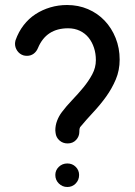

<svg xmlns="http://www.w3.org/2000/svg" viewBox="-20 -748 539 767"><path d="M296 -49Q296 -29 282.5 -15Q269 -1 249 -1Q229 -1 215 -15Q201 -29 201 -49Q201 -68 215 -81.5Q229 -95 249 -95Q269 -95 282.5 -81.5Q296 -68 296 -49ZM297 -222Q297 -203 284 -189Q271 -175 250 -175Q231 -175 217.5 -187Q204 -199 202 -217L201 -227Q201 -247 208 -265.5Q215 -284 227 -300Q245 -324 268.5 -348.5Q292 -373 313 -398.5Q334 -424 348.5 -451Q363 -478 363 -508Q363 -534 355.5 -557Q348 -580 334 -597.5Q320 -615 299 -625Q278 -635 252 -635Q165 -635 132 -557Q126 -542 114.5 -533.5Q103 -525 88 -525Q84 -525 80 -525.5Q76 -526 73 -527Q58 -532 49 -545Q40 -558 40 -573Q40 -579 42 -587Q54 -621 74.5 -647.5Q95 -674 122 -691.5Q149 -709 181 -718.5Q213 -728 248 -728Q293 -728 331.5 -711.5Q370 -695 398 -665.5Q426 -636 442 -596Q458 -556 458 -510Q458 -467 442.5 -430.5Q427 -394 404 -362Q381 -330 353 -300Q325 -270 300 -240Q297 -234 297 -226Z"/></svg>

Font: VDS
Style: Regular
Weight: 400
Designer: artmaker
Foundry: artmaker
Version: Version 1.000 2009 initial release